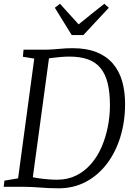

<svg xmlns="http://www.w3.org/2000/svg" viewBox="-22 -1012 724 1040"><path d="M105.5 -743H231Q266.5 -744 301.5 -747.5Q336.5 -751 371 -751Q447 -751 500.8 -729.5Q554.5 -708 589 -668Q623.5 -628 639.5 -572.5Q655.5 -517 655.5 -449Q655.5 -353 629.8 -269.8Q604 -186.5 556.5 -124.2Q509 -62 442.8 -27Q376.5 8 295.5 8Q267.5 8 243.5 6.8Q219.5 5.5 197.8 4Q176 2.5 155.5 1.2Q135 0 113 0H-2L2 -33.5L76 -46L163.5 -694.5L102 -704.5ZM151 -16.5 136 -57Q154.5 -51.5 181.8 -47.2Q209 -43 237 -40.8Q265 -38.5 286 -38.5Q344.5 -38.5 390.5 -61.2Q436.5 -84 471 -123.8Q505.5 -163.5 528 -215.2Q550.5 -267 562 -325Q573.5 -383 573.5 -442Q573.5 -511.5 561.2 -561.2Q549 -611 522.8 -643Q496.5 -675 455 -690.2Q413.5 -705.5 354 -705.5Q333 -705.5 308.2 -703.5Q283.5 -701.5 261.5 -698.5Q239.5 -695.5 226 -693.5L248 -731ZM366.5 -822 275 -970 303 -991.5Q328 -964 353.2 -936Q378.5 -908 404 -880Q438 -908 472.8 -935.8Q507.5 -963.5 543 -991.5L567.5 -970L429.5 -822Z"/></svg>

Font: Merriweather 28pt Light
Style: Italic
Weight: 300
Italic angle: -7.8°
Version: Version 2.101